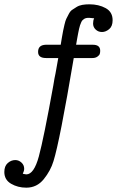

<svg xmlns="http://www.w3.org/2000/svg" viewBox="-36 -636 538 883"><path d="M-16.1 154.8Q-16.1 127.9 -0.5 114Q15.1 100.1 34.2 100.1Q50.3 100.1 62.7 111.6Q75.2 123 75.2 140.1Q75.2 149.9 68.8 163.1Q70.8 163.1 76.4 164.6Q82 166 85 166Q120.1 166 142.6 83.5Q165 1 209 -242.2Q214.8 -279.3 219.2 -297.9Q221.2 -310.1 225.6 -333.5Q230 -356.9 231.9 -369.1H175.8Q138.7 -369.1 139.2 -397.9Q139.2 -428.7 173.8 -430.2H243.2Q244.1 -438 248.5 -462.4Q252.9 -486.8 254.4 -494.9Q255.9 -502.9 260.5 -522.5Q265.1 -542 269 -549.6Q272.9 -557.1 280 -571Q287.1 -585 295.7 -590.6Q304.2 -596.2 315.7 -603.5Q327.1 -610.8 342 -613.5Q356.9 -616.2 375 -616.2Q418 -616.2 450 -598.6Q481.9 -581.1 481.9 -543Q481.9 -515.1 466.1 -502Q450.2 -488.8 433.1 -488.8Q416 -488.8 404.1 -500Q392.1 -511.2 392.1 -527.8Q392.1 -542 397 -551.8Q380.9 -553.7 374 -554Q367.2 -554.2 361.1 -553Q355 -551.8 350.6 -548.8Q346.2 -545.9 343 -542.5Q339.8 -539.1 336.9 -532Q334 -524.9 332 -519.5Q330.1 -514.2 327.6 -503.2Q325.2 -492.2 323.5 -483.2Q321.8 -474.1 318.8 -458Q315.9 -441.9 314 -430.2H391.1Q425.3 -430.2 424.8 -401.9Q424.8 -395 422.9 -388.4Q420.9 -381.8 411.9 -375.5Q402.8 -369.1 389.2 -369.1H303.2Q238.3 15.6 210 105Q196.8 148.9 165.3 188Q133.8 227.1 85 227.1Q45.9 227.1 14.9 209Q-16.1 190.9 -16.1 154.8Z"/></svg>

Font: CMU Typewriter Text Variable Width
Style: Italic
Weight: 500
Italic angle: -14.04°
Version: Version 0.7.0